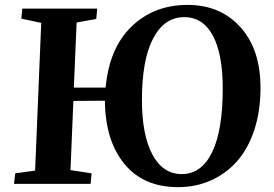

<svg xmlns="http://www.w3.org/2000/svg" viewBox="-20 -749 1118 782"><path d="M407.2 -338.9 278.8 -337.9 267.1 -56.2 353 -43 349.1 0H37.1L42 -43L123 -54.2L147.9 -655.8L66.9 -672.9L70.8 -713.9H376L372.1 -671.9L292 -657.2L280.8 -392.1H410.2Q424.8 -553.2 515.9 -641.1Q606.9 -729 744.1 -729Q877.4 -729 959.2 -638.4Q1041 -547.9 1041 -391.1Q1041 -297.4 1016.1 -220.9Q991.2 -144.5 946.5 -93.5Q901.9 -42.5 840.1 -14.6Q778.3 13.2 705.1 13.2Q564 13.2 486.3 -81.8Q408.7 -176.8 407.2 -338.9ZM558.1 -341.8Q558.1 -199.7 600.6 -119.9Q643.1 -40 720.2 -40Q800.8 -40 844 -129.2Q887.2 -218.3 887.2 -388.2Q887.2 -529.8 846.7 -604.5Q806.2 -679.2 730 -679.2Q649.4 -679.2 603.8 -592.5Q558.1 -505.9 558.1 -341.8Z"/></svg>

Font: Literata SemiBold
Style: Italic
Weight: 650
Italic angle: -2.39999°
Designer: Latin by Veronika Burian and Jose Scaglione. Greek by Irene Vlachou. Cyrillic by Vera Evstafieva
Foundry: TypeTogether
Version: Version 3.021